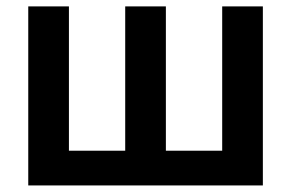

<svg xmlns="http://www.w3.org/2000/svg" viewBox="-20 -565 884 585"><path d="M66.1 -545.5H190V-105.8H361.5V-545.5H485.4V-105.8H657V-545.5H780.9V0H66.1Z"/></svg>

Font: InterMG SemiBold
Style: Regular
Weight: 600
Designer: Rasmus Andersson
Foundry: rsms
Version: Version 3.019;December 26, 2023;FontCreator 15.0.0.2955 64-b